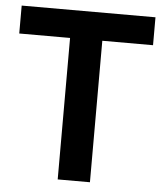

<svg xmlns="http://www.w3.org/2000/svg" viewBox="-51 -735 658 779"><g transform="rotate(5 278.5 -345.0)"><path d="M550.8 -576.2H344.2V0H212.9V-576.2H5.9V-689.9H550.8Z"/></g></svg>

Font: D-DIN Exp
Style: DINExp-Bold
Weight: 700
Width: 7
Designer: Charles Nix
Foundry: Datto Inc.
Version: Version 1.00